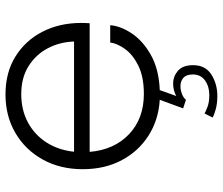

<svg xmlns="http://www.w3.org/2000/svg" viewBox="-75 -503 792 682"><g transform="rotate(-90 321.0 -162.0)"><path d="M365 57Q390.5 57 410.5 74Q430.5 91 430.5 128Q430.5 171.5 397.2 192.8Q364 214 321 214Q294 214 272.8 208Q251.5 202 244.5 197L259 168.5Q265 172.5 282.2 179Q299.5 185.5 324 185.5Q355 185.5 376.2 170.2Q397.5 155 397.5 127Q397.5 104 385.8 93.5Q374 83 355.5 83Q342.5 83 328.5 88.2Q314.5 93.5 307.5 102.5L277 92.5L307.5 9.5Q235.5 5 179.8 -30.8Q124 -66.5 92.5 -126.5Q61 -186.5 61 -264Q61 -344.5 95.5 -406.5Q130 -468.5 190 -503.5Q250 -538.5 326.5 -538.5Q404.5 -538.5 461.5 -503Q518.5 -467.5 549.5 -406.8Q580.5 -346 580.5 -270.5Q580.5 -264.5 580.2 -254.2Q580 -244 579.5 -239.5H122.5Q130 -152 185.5 -99.5Q241 -47 328 -47Q389 -47 428.5 -66.5Q468 -86 488 -114Q508 -142 511 -166.5H572.5Q569.5 -129 542.8 -89.2Q516 -49.5 465.8 -21.5Q415.5 6.5 342 9.5L321 68Q341.5 57 365 57ZM327.5 -482.5Q271.5 -482.5 227.5 -459Q183.5 -435.5 156.2 -393.2Q129 -351 123 -295H514.5Q513 -345 490.8 -387.8Q468.5 -430.5 427.2 -456.5Q386 -482.5 327.5 -482.5Z"/></g></svg>

Font: Epilogue Light
Style: Regular
Weight: 300
Designer: Tyler Finck
Foundry: Etcetera Type Co
Version: Version 2.111; ttfautohint (v1.8.3)